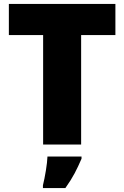

<svg xmlns="http://www.w3.org/2000/svg" viewBox="-20 -734 631 975"><path d="M392 0H199V-556H25V-714H566V-556H392ZM394 72Q377 112 359 146Q341 180 312 221H198V207Q206 175 213 132Q220 89 221 61H394Z"/></svg>

Font: Noto Sans Georgian Black
Style: Regular
Weight: 900
Designer: Monotype Design Team, Akaki Razmadze
Foundry: Google LLC
Version: Version 2.005; ttfautohint (v1.8.4.7-5d5b)